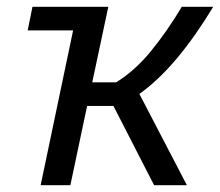

<svg xmlns="http://www.w3.org/2000/svg" viewBox="-20 -542 644 562"><path d="M99 0 194 -453H61L75 -522H297L250 -301H320Q375 -335 422 -392.5Q469 -450 512 -522H604Q552 -436 498.5 -372Q445 -308 388 -267L527 0H431L312 -232H235L186 0Z"/></svg>

Font: Raleway Medium
Style: Italic
Weight: 500
Italic angle: -12°
Designer: Matt McInerney, Pablo Impallari, Rodrigo Fuenzalida
Foundry: Matt McInerney, Pablo Impallari, Rodrigo Fuenzalida
Version: Version 4.026